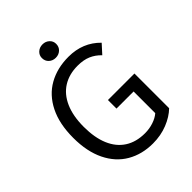

<svg xmlns="http://www.w3.org/2000/svg" viewBox="-233 -942 1078 1078"><g transform="rotate(-45 305.5 -403.5)"><path d="M539.6 -591.8 492.2 -539.6Q465.8 -567.4 432.6 -581.8Q399.4 -596.2 352.5 -596.2Q285.6 -596.2 236.6 -565.7Q187.5 -535.2 160.9 -475.1Q134.3 -415 134.3 -328.6Q134.3 -243.2 159.7 -183.1Q185.1 -123 233.9 -91.6Q282.7 -60.1 352.5 -60.1Q387.7 -60.1 419.9 -70.8Q452.1 -81.5 472.7 -99.6V-271.5H336.9V-339.4H547.4V-64Q512.7 -30.3 459.5 -9Q406.2 12.2 343.8 12.2Q256.8 12.2 190.2 -26.6Q123.5 -65.4 86.2 -141.8Q48.8 -218.3 48.8 -326.7Q48.8 -438 87.2 -514.6Q125.5 -591.3 193.8 -629.6Q262.2 -668 352.1 -668Q465.3 -668 539.6 -591.8ZM297.9 -820.3Q321.8 -820.3 338.1 -805.4Q354.5 -790.5 354.5 -768.1Q354.5 -744.1 338.1 -729Q321.8 -713.9 297.9 -713.9Q273.9 -713.9 257.6 -729Q241.2 -744.1 241.2 -768.1Q241.2 -790.5 257.6 -805.4Q273.9 -820.3 297.9 -820.3Z"/></g></svg>

Font: Varta
Style: Regular
Weight: 400
Designer: Joana Correia, Viktoriya Grabowska, Eben Sorkin
Foundry: Sorkin Type
Version: Version 1.003; ttfautohint (v1.3) -l 8 -r 24 -G 200 -x 12 -H